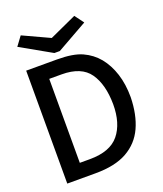

<svg xmlns="http://www.w3.org/2000/svg" viewBox="-147 -900 844 997"><g transform="rotate(-20 275.0 -402.0)"><path d="M51 1V-623H221Q310 -623 359.5 -600.5Q409 -578 443 -537Q477 -495 495.5 -437.5Q514 -380 514 -308Q512 -212 480.5 -143Q449 -74 382.5 -36.5Q316 1 208 1ZM149 -78H205Q317 -78 366.5 -138.5Q416 -199 416 -305Q415 -415 370.5 -478.5Q326 -542 217 -542H149ZM383 -805 420 -755 250 -659H220L50 -755L87 -805L234 -737Z"/></g></svg>

Font: Inconsolata SemiExpanded SemiBold
Style: Regular
Weight: 600
Width: 6
Monospace: yes
Designer: Raph Levien, Cyreal, Brenton Simpson
Foundry: Raph Levien, Cyreal, Google
Version: Version 3.001; ttfautohint (v1.8.2.53-6de2)